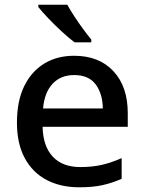

<svg xmlns="http://www.w3.org/2000/svg" viewBox="-20 -786 612 816"><path d="M295 -549Q401 -549 462 -483.5Q523 -418 523 -305V-247H161Q163 -164 204.5 -120Q246 -76 321 -76Q373 -76 413.5 -85.5Q454 -95 497 -114V-26Q456 -8 415 1Q374 10 317 10Q238 10 178.5 -21Q119 -52 85.5 -113.5Q52 -175 52 -265Q52 -356 82.5 -419Q113 -482 167.5 -515.5Q222 -549 295 -549ZM295 -467Q238 -467 203.5 -430Q169 -393 163 -325H417Q416 -388 386.5 -427.5Q357 -467 295 -467ZM266 -766Q278 -744 296 -716.5Q314 -689 333 -663Q352 -637 368 -618V-606H297Q273 -624 242.5 -652Q212 -680 184.5 -709Q157 -738 143 -756V-766Z"/></svg>

Font: Noto Sans Telugu Medium
Style: Regular
Weight: 500
Designer: Jelle Bosma - Monotype Design Team
Foundry: Monotype Imaging Inc.
Version: Version 2.005; ttfautohint (v1.8.4.7-5d5b)